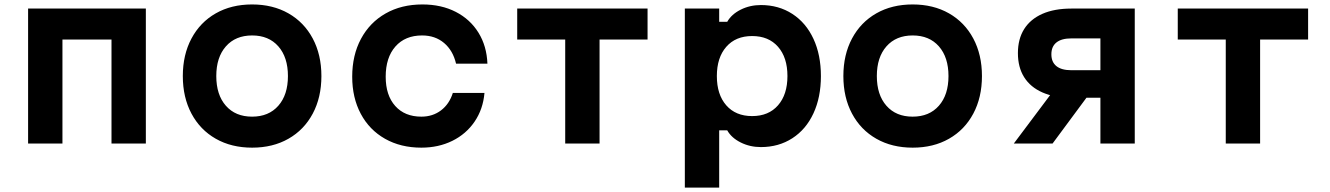

<svg xmlns="http://www.w3.org/2000/svg" viewBox="-20 -652 6040 872"><path d="M107.6 -613.1H642.4V0H486.4V-472.3H263.6V0H107.6Z M810.3 -306.6Q810.3 -403.4 849.6 -477.1Q888.9 -550.8 959.9 -591.3Q1030.9 -631.8 1124.9 -631.8Q1218.9 -631.8 1290 -591.3Q1361.1 -550.8 1400.4 -477.1Q1439.7 -403.4 1439.7 -306.6Q1439.7 -209.7 1400.4 -136Q1361.1 -62.3 1290.1 -21.9Q1219.1 18.6 1125.1 18.6Q1031.1 18.6 960 -21.9Q888.9 -62.3 849.6 -136Q810.3 -209.7 810.3 -306.6ZM1287.7 -306.6Q1287.7 -391.8 1244.2 -441.4Q1200.7 -491 1125.1 -491Q1049.5 -491 1005.9 -441.4Q962.3 -391.8 962.3 -306.6Q962.3 -221.3 1005.8 -171.8Q1049.3 -122.2 1124.9 -122.2Q1200.5 -122.2 1244.1 -171.8Q1287.7 -221.3 1287.7 -306.6Z M1579.6 -303.6Q1579.6 -401.2 1619.4 -475.5Q1659.2 -549.8 1731.2 -590.8Q1803.1 -631.8 1898.3 -631.8Q1984.3 -631.8 2049.9 -598.1Q2115.5 -564.4 2153.1 -503.5Q2190.7 -442.7 2193.7 -362.7H2051.3Q2037.3 -422.5 1996.9 -456.7Q1956.5 -491 1897 -491Q1820.1 -491 1775.9 -440.9Q1731.7 -390.7 1731.7 -303.6Q1731.7 -219.1 1775.1 -170.6Q1818.4 -122.2 1893.6 -122.2Q1945.2 -122.2 1982.9 -150.7Q2020.6 -179.3 2036.6 -229.8H2180.3Q2173.9 -156.1 2135.5 -99.7Q2097.1 -43.3 2034.3 -12.3Q1971.5 18.6 1893.8 18.6Q1799.9 18.6 1728.7 -21.7Q1657.5 -62 1618.6 -135Q1579.6 -208 1579.6 -303.6Z M2547 -472.3H2329V-613.1H2921V-472.3H2703V0H2547Z M3090.3 -613.1H3246.3V-553.1H3282.9Q3302.1 -587.1 3343.9 -608.1Q3385.7 -629.1 3435.7 -629.1Q3516.5 -629.1 3578.6 -588.8Q3640.7 -548.5 3674.5 -475.5Q3708.3 -402.5 3708.3 -306.5Q3708.3 -210.4 3674.5 -137.4Q3640.7 -64.3 3578.6 -24.2Q3516.5 16 3435.7 16Q3385.9 16 3343.9 -5Q3301.9 -26 3282.9 -60H3246.3V200H3090.3ZM3556.3 -306.7Q3556.3 -390.8 3513.5 -439.6Q3470.8 -488.3 3396 -488.3Q3321.2 -488.3 3278.5 -439.4Q3235.7 -390.5 3235.7 -306.5Q3235.7 -222.4 3278.5 -173.6Q3321.2 -124.8 3396 -124.8Q3470.8 -124.8 3513.5 -173.7Q3556.3 -222.6 3556.3 -306.7Z M3810.3 -306.6Q3810.3 -403.4 3849.6 -477.1Q3888.9 -550.8 3959.9 -591.3Q4030.9 -631.8 4124.9 -631.8Q4218.9 -631.8 4290 -591.3Q4361.1 -550.8 4400.4 -477.1Q4439.7 -403.4 4439.7 -306.6Q4439.7 -209.7 4400.4 -136Q4361.1 -62.3 4290.1 -21.9Q4219.1 18.6 4125.1 18.6Q4031.1 18.6 3960 -21.9Q3888.9 -62.3 3849.6 -136Q3810.3 -209.7 3810.3 -306.6ZM4287.7 -306.6Q4287.7 -391.8 4244.2 -441.4Q4200.7 -491 4125.1 -491Q4049.5 -491 4005.9 -441.4Q3962.3 -391.8 3962.3 -306.6Q3962.3 -221.3 4005.8 -171.8Q4049.3 -122.2 4124.9 -122.2Q4200.5 -122.2 4244.1 -171.8Q4287.7 -221.3 4287.7 -306.6Z M4977.7 -208.2H4845.3Q4768.8 -208.2 4714.3 -232.2Q4659.9 -256.1 4631.4 -301.3Q4603 -346.4 4603 -410.7Q4603 -474.9 4631.4 -520Q4659.9 -565.2 4714.3 -589.2Q4768.8 -613.1 4845.3 -613.1H5133.7V0H4977.7ZM4760.3 -234.7H4934L4760.3 0H4584.3ZM4977.7 -333.1V-477.6H4845.3Q4801.2 -477.6 4778.1 -459.2Q4755 -440.8 4755 -405.4Q4755 -369.9 4778.1 -351.5Q4801.2 -333.1 4845.3 -333.1Z M5547 -472.3H5329V-613.1H5921V-472.3H5703V0H5547Z"/></svg>

Font: Martian Mono sWd Rg
Style: Regular
Weight: 400
Width: 6
Monospace: yes
Designer: Roman Shamin
Foundry: Evil Martians
Version: Version 1.000